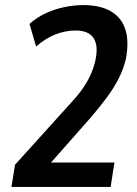

<svg xmlns="http://www.w3.org/2000/svg" viewBox="-20 -735 538 755"><path d="M25 0 39 -87 263 -335Q290 -364 308.5 -391.5Q327 -419 339 -447.5Q351 -476 356 -502Q367 -557 347.5 -586Q328 -615 277 -615Q237 -615 197.5 -599.5Q158 -584 122 -552L96 -641Q124 -666 159 -682.5Q194 -699 233 -707Q272 -715 308 -715Q374 -715 416 -690.5Q458 -666 473 -619Q488 -572 475 -503Q466 -465 447.5 -428Q429 -391 401 -353Q373 -315 337 -273L171 -85L165 -96H430L415 0Z"/></svg>

Font: Nunito Sans 10pt Condensed
Style: Bold Italic
Weight: 700
Width: 3
Italic angle: -9°
Designer: Vernon Adams
Foundry: Vernon Adams
Version: Version 3.101;gftools[0.9.27]